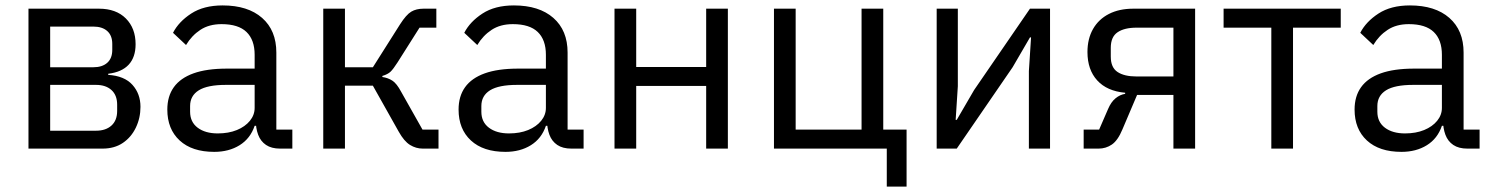

<svg xmlns="http://www.w3.org/2000/svg" viewBox="-20 -548 5505 708"><path d="M85 0V-516H345Q408 -516 444 -480Q480 -444 480 -385Q480 -337 454.5 -309.5Q429 -282 379 -276V-272Q439 -268 468.5 -235Q498 -202 498 -154Q498 -113 481 -77.5Q464 -42 433 -21Q402 0 358 0ZM165 -66H334Q370 -66 391 -85Q412 -104 412 -139V-162Q412 -197 391 -216Q370 -235 334 -235H165ZM165 -300H324Q357 -300 375.5 -316.5Q394 -333 394 -364V-386Q394 -417 375.5 -433.5Q357 -450 324 -450H165Z M1058 0H1013Q981 0 961 -13.5Q941 -27 932 -51Q923 -75 923 -106V-113L954 -84H919Q903 -37 863.5 -12.5Q824 12 770 12Q688 12 642.5 -30Q597 -72 597 -144Q597 -193 621 -226.5Q645 -260 693.5 -277.5Q742 -295 817 -295H919V-346Q919 -401 889 -430Q859 -459 797 -459Q751 -459 719 -438Q687 -417 666 -382L618 -427Q639 -468 685 -498Q731 -528 801 -528Q894 -528 946.5 -482Q999 -436 999 -354V-70H1058ZM919 -235H813Q745 -235 713 -215Q681 -195 681 -157V-136Q681 -98 709 -77Q737 -56 783 -56Q823 -56 853.5 -68.5Q884 -81 901.5 -102.5Q919 -124 919 -150Z M1172 0V-516H1252V-300H1355L1455 -458Q1478 -494 1496.5 -505Q1515 -516 1542 -516H1589V-446H1527L1446 -318Q1430 -293 1420 -283.5Q1410 -274 1390 -268V-264Q1411 -261 1427 -250.5Q1443 -240 1459 -210L1538 -70H1597V0H1539Q1514 0 1492 -13.5Q1470 -27 1450 -63L1355 -232H1252V0Z M2132 0H2087Q2055 0 2035 -13.5Q2015 -27 2006 -51Q1997 -75 1997 -106V-113L2028 -84H1993Q1977 -37 1937.5 -12.5Q1898 12 1844 12Q1762 12 1716.5 -30Q1671 -72 1671 -144Q1671 -193 1695 -226.5Q1719 -260 1767.5 -277.5Q1816 -295 1891 -295H1993V-346Q1993 -401 1963 -430Q1933 -459 1871 -459Q1825 -459 1793 -438Q1761 -417 1740 -382L1692 -427Q1713 -468 1759 -498Q1805 -528 1875 -528Q1968 -528 2020.5 -482Q2073 -436 2073 -354V-70H2132ZM1993 -235H1887Q1819 -235 1787 -215Q1755 -195 1755 -157V-136Q1755 -98 1783 -77Q1811 -56 1857 -56Q1897 -56 1927.5 -68.5Q1958 -81 1975.5 -102.5Q1993 -124 1993 -150Z M2246 0V-516H2326V-301H2584V-516H2664V0H2584V-231H2326V0Z M3250 140V0H2834V-516H2914V-70H3157V-516H3237V-70H3323V140Z M3434 0V-516H3512V-230L3504 -106H3508L3572 -216L3778 -516H3852V0H3774V-286L3782 -410H3778L3714 -300L3508 0Z M3976 0V-70H4033L4066 -146Q4077 -172 4093.5 -185.5Q4110 -199 4129 -202V-206Q4062 -212 4026 -251.5Q3990 -291 3990 -356Q3990 -405 4010.5 -441Q4031 -477 4069 -496.5Q4107 -516 4159 -516H4387V0H4307V-198H4173L4119 -71Q4102 -30 4080 -15Q4058 0 4031 0ZM4171 -266H4307V-446H4171Q4126 -446 4101 -429Q4076 -412 4076 -372V-339Q4076 -299 4101 -282.5Q4126 -266 4171 -266Z M4668 0V-446H4492V-516H4924V-446H4748V0Z M5436 0H5391Q5359 0 5339 -13.5Q5319 -27 5310 -51Q5301 -75 5301 -106V-113L5332 -84H5297Q5281 -37 5241.5 -12.5Q5202 12 5148 12Q5066 12 5020.5 -30Q4975 -72 4975 -144Q4975 -193 4999 -226.5Q5023 -260 5071.5 -277.5Q5120 -295 5195 -295H5297V-346Q5297 -401 5267 -430Q5237 -459 5175 -459Q5129 -459 5097 -438Q5065 -417 5044 -382L4996 -427Q5017 -468 5063 -498Q5109 -528 5179 -528Q5272 -528 5324.5 -482Q5377 -436 5377 -354V-70H5436ZM5297 -235H5191Q5123 -235 5091 -215Q5059 -195 5059 -157V-136Q5059 -98 5087 -77Q5115 -56 5161 -56Q5201 -56 5231.5 -68.5Q5262 -81 5279.5 -102.5Q5297 -124 5297 -150Z"/></svg>

Font: IBM Plex Sans
Style: Regular
Weight: 400
Designer: Mike Abbink, Paul van der Laan, Pieter van Rosmalen
Foundry: Bold Monday
Version: Version 3.201